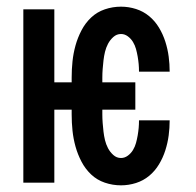

<svg xmlns="http://www.w3.org/2000/svg" viewBox="-20 -548 588 576"><path d="M343 8Q318 8 294.5 0Q271 -8 253.5 -24.5Q236 -41 224.5 -63Q213 -85 206.5 -108.5Q200 -132 197.5 -156Q195 -180 195 -205V-219H143V0H50V-520H143V-301H195V-315Q195 -340 197.5 -364Q200 -388 206.5 -411.5Q213 -435 224.5 -457Q236 -479 253.5 -495.5Q271 -512 294.5 -520Q318 -528 343 -528Q366 -528 388 -521Q410 -514 427.5 -499.5Q445 -485 457 -465Q469 -445 476 -423Q483 -401 486 -378.5Q489 -356 489 -333H397Q397 -345 396 -356Q395 -367 393 -378.5Q391 -390 388 -401Q385 -412 379 -422Q373 -432 363.5 -439Q354 -446 343 -446Q330 -446 320 -437Q310 -428 304 -416.5Q298 -405 295 -392.5Q292 -380 290.5 -367Q289 -354 288 -341Q287 -328 287 -315V-301H386V-219H287V-205Q287 -192 288 -179Q289 -166 290.5 -153Q292 -140 295 -127.5Q298 -115 304 -103.5Q310 -92 320 -83Q330 -74 343 -74Q354 -74 363.5 -81Q373 -88 379 -98Q385 -108 388 -119Q391 -130 393 -141.5Q395 -153 396 -164Q397 -175 397 -187H489Q489 -164 486 -141.5Q483 -119 476 -97Q469 -75 457 -55Q445 -35 427.5 -20.5Q410 -6 388 1Q366 8 343 8Z"/></svg>

Font: Iosevka Semi-Condensed Medium
Style: Regular
Weight: 500
Monospace: yes
Designer: Belleve Invis
Foundry: Belleve Invis
Version: Version 27.3.5